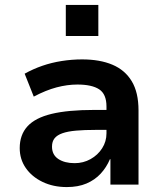

<svg xmlns="http://www.w3.org/2000/svg" viewBox="-20 -749 658 779"><path d="M251 10Q196 10 152.5 -11Q109 -32 84.5 -67.5Q60 -103 60 -148Q60 -202 91.5 -236.5Q123 -271 189.5 -287Q256 -303 362 -303H430V-222H368Q322 -222 288.5 -219Q255 -216 233.5 -208.5Q212 -201 201.5 -188Q191 -175 191 -154Q191 -121 216.5 -104Q242 -87 283 -87Q318 -87 347.5 -103.5Q377 -120 394.5 -147.5Q412 -175 412 -208V-317Q412 -367 382.5 -386.5Q353 -406 294 -406Q253 -406 209.5 -394.5Q166 -383 117 -357L80 -450Q114 -469 151.5 -482Q189 -495 230.5 -501.5Q272 -508 313 -508Q385 -508 436 -486.5Q487 -465 514.5 -419.5Q542 -374 542 -301V0H428V-103H426Q412 -70 388.5 -44.5Q365 -19 331 -4.5Q297 10 251 10ZM247 -603V-729H379V-603Z"/></svg>

Font: Nunito Sans 8pt
Style: Bold
Weight: 700
Version: Version 3.101;gftools[0.9.27]